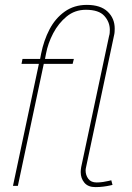

<svg xmlns="http://www.w3.org/2000/svg" viewBox="-20 -760 538 785"><path d="M370 5Q340 5 325 -13Q310 -31 310 -56Q310 -61 310.5 -66.5Q311 -72 312 -77L426 -613Q428 -619 428.5 -625.5Q429 -632 429 -638Q429 -670 406.5 -695Q384 -720 331 -720Q286 -720 252.5 -692.5Q219 -665 197.5 -624Q176 -583 168 -540L164 -519H282L277 -499H159L53 0H33L139 -499H68L72 -519H144L148 -540Q159 -595 182.5 -640Q206 -685 244.5 -712.5Q283 -740 335 -740Q391 -740 420 -712.5Q449 -685 449 -643Q449 -636 448.5 -629Q448 -622 446 -614L332 -77Q331 -73 330.5 -69.5Q330 -66 330 -63Q330 -44 341 -29Q352 -14 375 -14Q388 -14 401.5 -16Q415 -18 425 -20.5Q435 -23 435 -23L440 -4Q440 -4 429 -1.5Q418 1 402.5 3Q387 5 370 5Z"/></svg>

Font: Raleway Thin
Style: Italic
Weight: 100
Italic angle: -12°
Designer: Matt McInerney, Pablo Impallari, Rodrigo Fuenzalida
Foundry: Matt McInerney, Pablo Impallari, Rodrigo Fuenzalida
Version: Version 4.026